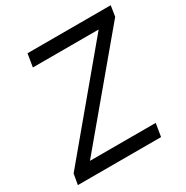

<svg xmlns="http://www.w3.org/2000/svg" viewBox="-166 -865 969 1002"><g transform="rotate(-30 318.0 -363.5)"><path d="M18.5 0H519.9L532.7 -78.1H136.4L626.4 -663.4L636.4 -727.3H134.9L122.2 -649.1H518.5L29.8 -63.9Z"/></g></svg>

Font: Magic Ui Pro
Style: Italic
Weight: 400
Italic angle: -9.39999°
Designer: Stefan Endress, Andreas Faust
Version: Version 1.000;FEAKit 1.0